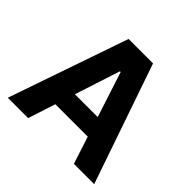

<svg xmlns="http://www.w3.org/2000/svg" viewBox="-176 -914 1100 1100"><g transform="rotate(45 373.5 -364.0)"><path d="M188.5 0H23.6L274.8 -727.5H472.9L723.6 0H559.2L376.6 -561.3H370.7ZM178.7 -285.9H567.8V-166.2H178.7Z"/></g></svg>

Font: GitLab Sans
Style: Regular
Weight: 400
Designer: Rasmus Andersson
Foundry: Modifications by GitLab B.V., manufactured by rsms
Version: Version 4.000;git-c8fb6b7